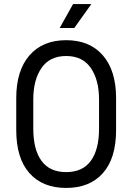

<svg xmlns="http://www.w3.org/2000/svg" viewBox="-20 -912 652 946"><path d="M60 -428Q60 -564 125 -639Q190 -714 306 -714Q422 -714 487 -639Q552 -564 552 -428V-272Q552 -132 487 -59Q422 14 306 14Q190 14 125 -59Q60 -132 60 -272ZM306 -64Q387 -64 427.5 -119.5Q468 -175 468 -278V-422Q468 -518 427.5 -577Q387 -636 306 -636Q225 -636 184.5 -577Q144 -518 144 -422V-278Q144 -175 184.5 -119.5Q225 -64 306 -64ZM430 -892 346 -774H274L340 -892Z"/></svg>

Font: Space Mono
Style: Regular
Weight: 400
Monospace: yes
Designer: Colophon Foundry / Benjamin Critton
Foundry: Colophon Foundry
Version: Version 1.000;PS 1.003;hotconv 1.0.81;makeotf.lib2.5.63406